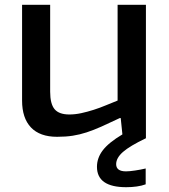

<svg xmlns="http://www.w3.org/2000/svg" viewBox="-20 -560 703 800"><path d="M218 10Q146 10 109 -29Q72 -68 72 -141V-540H189V-178Q189 -127 207.5 -105Q226 -83 269 -83Q293 -83 318.5 -88.5Q344 -94 370.5 -102.5Q397 -111 422 -121.5Q447 -132 470 -141V-540H588V16Q521 48 492.5 73Q464 98 464 124Q464 154 505 154Q519 154 542.5 150.5Q566 147 587 142V208Q571 214 550 217Q529 220 506 220Q384 220 384 135Q384 98 408.5 66Q433 34 490 0L483 -68H479Q435 -47 402.5 -32.5Q370 -18 341 -8.5Q312 1 283 5.5Q254 10 218 10Z"/></svg>

Font: Encode Sans Wide
Style: Medium
Weight: 500
Designer: Pablo Impallari, Andres Torresi
Foundry: Pablo Impallari, Andres Torresi
Version: Version 1.000; ttfautohint (v1.00) -l 8 -r 50 -G 200 -x 14 -